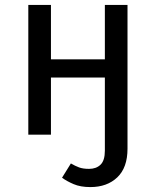

<svg xmlns="http://www.w3.org/2000/svg" viewBox="-20 -547 633 780"><path d="M498 0H406V-232H187V0H95V-527H187V-306H406V-527H498ZM347 213Q307 213 279 201Q251 189 232 175L268 117Q285 127 301 133Q317 139 342 139Q371 139 388.5 122Q406 105 406 65V-1H498V57Q498 134 456.5 173.5Q415 213 347 213Z"/></svg>

Font: Fira Sans Variable
Style: Regular
Weight: 400
Designer: Carrois Corporate & Edenspiekermann AG
Foundry: Carrois Corporate GbR & Edenspiekermann AG
Version: Version 4.202